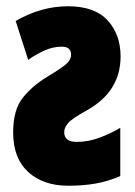

<svg xmlns="http://www.w3.org/2000/svg" viewBox="-20 -583 430 613"><path d="M30 -516 70 -392Q94 -409 121.5 -421.5Q149 -434 177 -434Q207 -434 207 -408Q207 -395 195.5 -382.5Q184 -370 131 -338Q83 -309 52.5 -270.5Q22 -232 22 -160Q22 -78 70 -34Q118 10 198 10Q246 10 285.5 3Q325 -4 364 -21V-175Q334 -157 298 -143.5Q262 -130 225 -130Q185 -130 185 -161Q185 -175 197 -189.5Q209 -204 256 -230Q365 -290 365 -403Q365 -473 323.5 -518Q282 -563 197 -563Q111 -563 30 -516Z"/></svg>

Font: Noto Sans Display Condensed Black
Style: Regular
Weight: 900
Width: 3
Designer: Monotype Design team
Foundry: Monotype Imaging Inc.
Version: 1.000